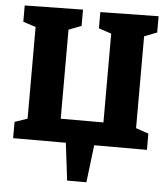

<svg xmlns="http://www.w3.org/2000/svg" viewBox="-60 -760 887 1012"><g transform="rotate(5 384.0 -254.5)"><path d="M333 198 309 0H30V-86L97 -109V-594L30 -616V-702L338 -707V-621L271 -595V-124H497V-594L430 -616V-702L738 -707V-621L671 -595V-109L738 -86V0H459L435 198Z"/></g></svg>

Font: Bitter ExtraBold
Style: Regular
Weight: 800
Designer: Sol Matas, and Bitter project Authors
Foundry: Sol Matas
Version: Version 2.001